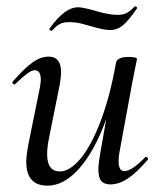

<svg xmlns="http://www.w3.org/2000/svg" viewBox="-20 -574 508 607"><path d="M167 -297 135 -138Q129 -108 129 -87Q129 -32 169 -32Q201 -32 235 -73Q269 -114 298.5 -192Q328 -270 347 -377Q349 -385 359 -389.5Q369 -394 387 -394Q413 -394 413 -387L409 -367Q400 -324 398 -312L357 -89Q355 -80 355 -64Q355 -33 373 -33Q385 -33 402 -44.5Q419 -56 439 -77Q440 -78 442 -78Q445 -78 447 -74.5Q449 -71 447 -69Q412 -28 384 -9.5Q356 9 329 9Q309 9 300 -2Q291 -13 291 -38Q291 -54 296 -84L316 -198Q280 -98 231.5 -42.5Q183 13 130 13Q63 13 63 -63Q63 -82 70 -119L106 -297Q109 -312 109 -322Q109 -352 90 -352Q80 -352 65.5 -341Q51 -330 29 -309Q27 -307 25 -307Q22 -307 20 -310.5Q18 -314 21 -317Q56 -357 82 -376Q108 -395 134 -395Q173 -395 173 -346Q173 -327 167 -297ZM142 -477Q139 -477 137 -479.5Q135 -482 137 -484Q184 -551 227 -551Q241 -551 277 -541Q323 -527 351 -527Q370 -527 381.5 -533.5Q393 -540 406 -554H407Q410 -554 412.5 -551.5Q415 -549 413 -547Q385 -507 367.5 -493Q350 -479 328 -479Q308 -479 268 -491Q264 -492 242.5 -498Q221 -504 199 -504Q181 -504 171 -499Q161 -494 154 -487L144 -477Z"/></svg>

Font: CormorantInfant-MediumItalic
Style: Italic
Weight: 500
Italic angle: -10°
Designer: Christian Thalmann (Catharsis Fonts)
Foundry: Catharsis Fonts
Version: Version 3.303